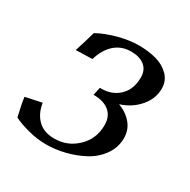

<svg xmlns="http://www.w3.org/2000/svg" viewBox="-119 -603 707 716"><g transform="rotate(30 234.5 -244.5)"><path d="M328.1 -263.7Q364.3 -250 385.7 -224.1Q407.2 -198.2 407.2 -163.1Q407.2 -123.5 384.5 -90.8Q361.8 -58.1 325.9 -38.3Q290 -18.6 248.5 -8.1Q207 2.4 166 2.4Q128.9 2.4 89.6 -7.8Q50.3 -18.1 24.4 -31.2Q11.7 -85.4 8.8 -111.3L78.6 -126Q85 -83.5 110.8 -57.6Q136.7 -31.7 182.6 -31.7Q238.8 -31.7 279.5 -70.8Q320.3 -109.9 320.3 -168.9Q320.3 -206.1 296.4 -226.3Q272.5 -246.6 228 -246.6L235.4 -280.8H241.7Q288.1 -280.8 318.4 -310.3Q348.6 -339.8 348.6 -390.6Q348.6 -422.4 327.4 -439.5Q306.2 -456.5 269.5 -456.5Q228.5 -456.5 200 -431.4Q171.4 -406.2 157.7 -359.9L86.9 -357.9Q98.1 -390.6 113.8 -446.3Q149.4 -465.8 195.8 -478.3Q242.2 -490.7 282.7 -490.7Q325.2 -490.7 358.6 -481.4Q392.1 -472.2 414.6 -449.5Q437 -426.8 437 -393.1Q437 -350.1 406.5 -314.5Q376 -278.8 328.1 -263.7Z"/></g></svg>

Font: Flanker
Style: Italic
Weight: 400
Italic angle: -12°
Designer: Flanker
Version: Version 2.027